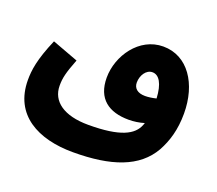

<svg xmlns="http://www.w3.org/2000/svg" viewBox="-110 -608 1074 949"><g transform="rotate(20 427.0 -134.0)"><path d="M757 26C787 -29 807 -93 807 -179C807 -335 728 -456 598 -456C472 -456 387 -331 387 -216C387 -105 455 -57 560 -57C586 -57 615 -61 641 -69C640 -65 638 -62 637 -58C615 -1 549 35 381 35C252 35 182 -17 182 -99C182 -140 189 -169 218 -244L81 -295C32 -181 25 -122 25 -72C25 112 172 188 356 188C556 188 691 142 757 26ZM535 -244C535 -281 558 -318 591 -318C626 -318 650 -280 654 -203C634 -198 613 -195 596 -195C556 -195 535 -214 535 -244Z"/></g></svg>

Font: Noto Sans Arabic UI Extra
Style: Regular
Weight: 800
Designer: Nadine Chahine - Monotype Design Team
Foundry: Monotype Imaging Inc.
Version: Version 1.900